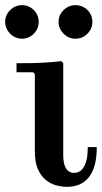

<svg xmlns="http://www.w3.org/2000/svg" viewBox="-44 -714 395 744"><path d="M216 10Q195 10 173 4Q151 -2 132.5 -17.5Q114 -33 102.5 -59.5Q91 -86 91 -128V-427L84 -434H20V-469Q46 -469 76.5 -469.5Q107 -470 137.5 -472Q168 -474 194 -477L201 -469V-113Q201 -80 211.5 -62Q222 -44 244 -44Q257 -44 268.5 -52.5Q280 -61 288 -82.5Q296 -104 296 -144H331Q331 -66 301 -28Q271 10 216 10ZM248 -564Q222 -564 202.5 -583.5Q183 -603 183 -629Q183 -656 202.5 -675Q222 -694 248 -694Q276 -694 295 -675Q314 -656 314 -629Q314 -603 295 -583.5Q276 -564 248 -564ZM41 -564Q15 -564 -4.5 -583.5Q-24 -603 -24 -629Q-24 -656 -4.5 -675Q15 -694 41 -694Q68 -694 87 -675Q106 -656 106 -629Q106 -603 87 -583.5Q68 -564 41 -564Z"/></svg>

Font: Brygada 1918 SemiBold
Style: Regular
Weight: 600
Designer: Mateusz Machalski | Borys Kosmynka | Przemek Hoffer
Foundry: NIEPODLEGLA 2018
Version: Version 3.006